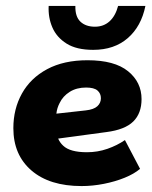

<svg xmlns="http://www.w3.org/2000/svg" viewBox="-20 -616 513 647"><path d="M255 11Q147 11 86 -41.5Q25 -94 25 -184Q25 -249 54 -301Q83 -353 139 -383Q195 -413 275 -413Q366 -413 411.5 -376Q457 -339 457 -282Q457 -234 429 -206.5Q401 -179 339 -171L176 -149Q182 -135 193 -125Q216 -103 273 -103Q309 -103 342 -114.5Q375 -126 401 -144L452 -47Q432 -30 400 -17Q368 -4 330 3.5Q292 11 255 11ZM170 -233 269 -244Q296 -247 308 -258Q320 -269 320 -285Q320 -301 308.5 -311Q297 -321 270 -321Q238 -321 215 -306.5Q192 -292 181 -269Q172 -252 170 -233ZM294 -448Q238 -448 204.5 -469Q171 -490 156.5 -523.5Q142 -557 144 -596H234Q233 -560 251 -543Q269 -526 300 -526Q329 -526 349 -544Q369 -562 378 -596H470Q456 -527 410.5 -487.5Q365 -448 294 -448Z"/></svg>

Font: Rokkitt SemiBold ExtraBold
Style: Italic
Weight: 800
Italic angle: -9°
Version: Version 3.103